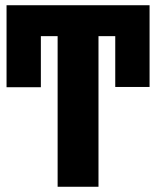

<svg xmlns="http://www.w3.org/2000/svg" viewBox="-20 -713 596 733"><path d="M5 -693H551V-381H420V-575H356V0H200V-575H136V-380H5Z"/></svg>

Font: Fira Sans Extra Condensed
Style: Bold
Weight: 700
Width: 1
Designer: Carrois Corporate & Edenspiekermann AG
Foundry: Carrois Corporate GbR & Edenspiekermann AG
Version: Version 4.203